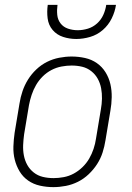

<svg xmlns="http://www.w3.org/2000/svg" viewBox="-20 -760 540 788"><path d="M199 8Q171 8 144 2Q117 -4 95.5 -19Q74 -34 60.5 -56.5Q47 -79 40.5 -105Q34 -131 35 -159Q36 -187 40 -215L60 -335Q64 -361 72.5 -386Q81 -411 95 -433.5Q109 -456 129 -475Q149 -494 173 -506Q197 -518 223 -523Q249 -528 274 -528Q302 -528 329 -522Q356 -516 377.5 -501Q399 -486 413 -463.5Q427 -441 433 -415Q439 -389 438.5 -361Q438 -333 433 -305L413 -185Q409 -159 401 -134Q393 -109 378.5 -86.5Q364 -64 344 -45Q324 -26 300 -14Q276 -2 250 3Q224 8 199 8ZM200 -29Q220 -29 241.5 -33Q263 -37 282.5 -47.5Q302 -58 318.5 -74Q335 -90 346 -109Q357 -128 364 -149Q371 -170 374 -191L394 -311Q398 -333 398.5 -355Q399 -377 395 -398Q391 -419 381 -437Q371 -455 354.5 -468Q338 -481 317.5 -486Q297 -491 274 -491Q254 -491 232.5 -487Q211 -483 191 -472.5Q171 -462 155 -446Q139 -430 128 -411Q117 -392 110 -371Q103 -350 99 -329L79 -209Q76 -187 75 -165Q74 -143 78 -122Q82 -101 92 -83Q102 -65 118.5 -52Q135 -39 156 -34Q177 -29 200 -29ZM293 -600Q265 -600 239 -608.5Q213 -617 196 -637Q179 -657 175.5 -684.5Q172 -712 176 -740H216Q213 -719 215 -699Q217 -679 228.5 -664Q240 -649 259 -642.5Q278 -636 299 -636Q320 -636 341 -642.5Q362 -649 378.5 -664Q395 -679 404 -699Q413 -719 416 -740H456Q452 -712 438.5 -684.5Q425 -657 402 -637Q379 -617 350 -608.5Q321 -600 293 -600Z"/></svg>

Font: Iosevka Term Curly XLt Obl
Style: Regular
Weight: 200
Italic angle: -9°
Designer: Belleve Invis
Foundry: Belleve Invis
Version: Version 32.3.0